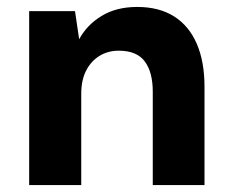

<svg xmlns="http://www.w3.org/2000/svg" viewBox="-20 -533 668 553"><path d="M64 0V-501H196L208 -420Q230 -461 272.5 -487Q315 -513 375 -513Q438 -513 481 -486Q524 -459 546.5 -407.5Q569 -356 569 -283V0H420V-269Q420 -325 397 -356Q374 -387 322 -387Q291 -387 266.5 -372Q242 -357 228 -329.5Q214 -302 214 -263V0Z"/></svg>

Font: DM Sans 18pt Black
Style: Regular
Weight: 900
Designer: Colophon Foundry, Jonny Pinhorn
Foundry: Colophon Foundry
Version: Version 4.004;gftools[0.9.30]